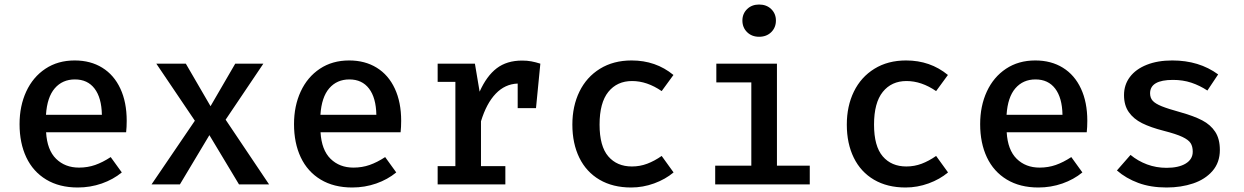

<svg xmlns="http://www.w3.org/2000/svg" viewBox="-20 -827 5578 861"><path d="M186.7 -233.8Q191.3 -154.4 231.5 -114.9Q271.8 -75.4 334.4 -75.4Q372.8 -75.4 406.7 -87.2Q440.5 -99 476.4 -122.6L526.2 -53.8Q487.7 -22.1 436.4 -4.1Q385.1 13.8 328.7 13.8Q246.2 13.8 187.2 -21.8Q128.2 -57.4 97.9 -121.5Q67.7 -185.6 67.7 -270.3Q67.7 -351.8 97.7 -416.7Q127.7 -481.5 183.6 -518.7Q239.5 -555.9 314.9 -555.9Q386.2 -555.9 438.7 -523.3Q491.3 -490.8 519.7 -429.7Q548.2 -368.7 548.2 -285.1Q548.2 -256.9 545.6 -233.8ZM186.2 -312.3H436.9Q435.4 -388.7 404.1 -429.7Q372.8 -470.8 315.9 -470.8Q260 -470.8 225.6 -431Q191.3 -391.3 186.2 -312.3Z M919 -221 786.7 0H659.5L853.8 -285.6L681 -541.5H813.3L924.1 -350.8L1034.9 -541.5H1161L991.8 -290.3L1186.7 0H1051.8Z M1417.4 -233.8Q1422.1 -154.4 1462.3 -114.9Q1502.6 -75.4 1565.1 -75.4Q1603.6 -75.4 1637.4 -87.2Q1671.3 -99 1707.2 -122.6L1756.9 -53.8Q1718.5 -22.1 1667.2 -4.1Q1615.9 13.8 1559.5 13.8Q1476.9 13.8 1417.9 -21.8Q1359 -57.4 1328.7 -121.5Q1298.5 -185.6 1298.5 -270.3Q1298.5 -351.8 1328.5 -416.7Q1358.5 -481.5 1414.4 -518.7Q1470.3 -555.9 1545.6 -555.9Q1616.9 -555.9 1669.5 -523.3Q1722.1 -490.8 1750.5 -429.7Q1779 -368.7 1779 -285.1Q1779 -256.9 1776.4 -233.8ZM1416.9 -312.3H1667.7Q1666.2 -388.7 1634.9 -429.7Q1603.6 -470.8 1546.7 -470.8Q1490.8 -470.8 1456.4 -431Q1422.1 -391.3 1416.9 -312.3Z M2403.1 -541.5 2383.6 -342.1H2301.5V-452.3Q2244.6 -450.3 2203.1 -406.9Q2161.5 -363.6 2136.9 -283.1V-82.1H2246.2V0H1942.6V-82.1H2022.1V-460H1942.6V-541.5H2109.7L2130.8 -415.9Q2162.1 -486.2 2207.4 -520.8Q2252.8 -555.4 2321.5 -555.4Q2344.1 -555.4 2363.1 -551.8Q2382.1 -548.2 2403.1 -541.5Z M2947.2 -127.7 3000.5 -53.8Q2964.1 -23.1 2913.6 -4.6Q2863.1 13.8 2810.3 13.8Q2728.2 13.8 2668.7 -21Q2609.2 -55.9 2577.9 -119.7Q2546.7 -183.6 2546.7 -268.2Q2546.7 -351.3 2578.5 -416.4Q2610.3 -481.5 2670.5 -518.7Q2730.8 -555.9 2812.3 -555.9Q2921 -555.9 3000 -490.8L2947.2 -418.5Q2881.5 -463.6 2814.4 -463.6Q2747.2 -463.6 2707.9 -414.9Q2668.7 -366.2 2668.7 -268.2Q2668.7 -171.3 2707.7 -125.9Q2746.7 -80.5 2813.8 -80.5Q2849.7 -80.5 2882.3 -92.8Q2914.9 -105.1 2947.2 -127.7Z M3459.5 -734.9Q3459.5 -703.6 3438.5 -682.8Q3417.4 -662.1 3384.1 -662.1Q3351.3 -662.1 3330.3 -682.8Q3309.2 -703.6 3309.2 -734.9Q3309.2 -765.6 3330.3 -786.2Q3351.3 -806.7 3384.1 -806.7Q3417.4 -806.7 3438.5 -786.2Q3459.5 -765.6 3459.5 -734.9ZM3192.3 -541.5H3464.1V-84.1H3611.3V0H3187.2V-84.1H3349.2V-457.4H3192.3Z M4177.9 -127.7 4231.3 -53.8Q4194.9 -23.1 4144.4 -4.6Q4093.8 13.8 4041 13.8Q3959 13.8 3899.5 -21Q3840 -55.9 3808.7 -119.7Q3777.4 -183.6 3777.4 -268.2Q3777.4 -351.3 3809.2 -416.4Q3841 -481.5 3901.3 -518.7Q3961.5 -555.9 4043.1 -555.9Q4151.8 -555.9 4230.8 -490.8L4177.9 -418.5Q4112.3 -463.6 4045.1 -463.6Q3977.9 -463.6 3938.7 -414.9Q3899.5 -366.2 3899.5 -268.2Q3899.5 -171.3 3938.5 -125.9Q3977.4 -80.5 4044.6 -80.5Q4080.5 -80.5 4113.1 -92.8Q4145.6 -105.1 4177.9 -127.7Z M4494.4 -233.8Q4499 -154.4 4539.2 -114.9Q4579.5 -75.4 4642.1 -75.4Q4680.5 -75.4 4714.4 -87.2Q4748.2 -99 4784.1 -122.6L4833.8 -53.8Q4795.4 -22.1 4744.1 -4.1Q4692.8 13.8 4636.4 13.8Q4553.8 13.8 4494.9 -21.8Q4435.9 -57.4 4405.6 -121.5Q4375.4 -185.6 4375.4 -270.3Q4375.4 -351.8 4405.4 -416.7Q4435.4 -481.5 4491.3 -518.7Q4547.2 -555.9 4622.6 -555.9Q4693.8 -555.9 4746.4 -523.3Q4799 -490.8 4827.4 -429.7Q4855.9 -368.7 4855.9 -285.1Q4855.9 -256.9 4853.3 -233.8ZM4493.8 -312.3H4744.6Q4743.1 -388.7 4711.8 -429.7Q4680.5 -470.8 4623.6 -470.8Q4567.7 -470.8 4533.3 -431Q4499 -391.3 4493.8 -312.3Z M5328.7 -146.7Q5328.7 -170.3 5319.2 -185.1Q5309.7 -200 5282.1 -213.1Q5254.4 -226.2 5198.5 -240.5Q5140 -255.4 5101.5 -274.6Q5063.1 -293.8 5041.8 -324.4Q5020.5 -354.9 5020.5 -400.5Q5020.5 -446.7 5046.9 -481.8Q5073.3 -516.9 5122.3 -536.4Q5171.3 -555.9 5236.9 -555.9Q5357.4 -555.9 5442.6 -493.3L5394.4 -421Q5360 -443.6 5322.3 -456.2Q5284.6 -468.7 5240 -468.7Q5137.4 -468.7 5137.4 -408.7Q5137.4 -388.2 5149.2 -375.1Q5161 -362.1 5189.5 -350.5Q5217.9 -339 5275.4 -323.1Q5333.8 -306.7 5371.3 -287.2Q5408.7 -267.7 5429.5 -235.9Q5450.3 -204.1 5450.3 -154.4Q5450.3 -98.5 5417.4 -60.5Q5384.6 -22.6 5330.5 -4.4Q5276.4 13.8 5211.3 13.8Q5140 13.8 5084.6 -6.7Q5029.2 -27.2 4988.7 -62.6L5049.7 -132.3Q5082.6 -105.1 5123.8 -89.7Q5165.1 -74.4 5211.3 -74.4Q5265.6 -74.4 5297.2 -93.6Q5328.7 -112.8 5328.7 -146.7Z"/></svg>

Font: Fira Code Fixed Medium
Style: Regular
Weight: 500
Monospace: yes
Designer: Carrois Corporate, Edenspiekermann AG, Nikita Prokopov
Foundry: Carrois Corporate, Edenspiekermann AG, Nikita Prokopov
Version: Version 5.002